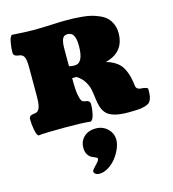

<svg xmlns="http://www.w3.org/2000/svg" viewBox="-153 -859 1231 1365"><g transform="rotate(-15 462.5 -176.5)"><path d="M369.1 354.5Q369.1 345.7 383.3 331.3Q397.5 316.9 411.4 301Q425.3 285.2 425.3 272.9Q425.3 268.1 412.6 262.5Q399.9 256.8 385 250.2Q370.1 243.7 357.4 223.9Q344.7 204.1 344.7 174.3Q344.7 124.5 377.9 93.8Q411.1 63 464.8 63Q515.6 63 551 96.7Q586.4 130.4 586.4 179.2Q586.4 208.5 571.3 243.9Q556.2 279.3 532 309.8Q507.8 340.3 474.6 360.8Q441.4 381.3 409.2 381.3Q391.1 381.3 380.1 373Q369.1 364.7 369.1 354.5ZM396.5 -413.1Q417 -408.2 438 -408.2Q502.4 -408.2 502.4 -535.6Q502.4 -557.1 500 -573.5Q497.6 -589.8 491.7 -605Q485.8 -620.1 473.6 -628.2Q461.4 -636.2 443.4 -636.2Q416.5 -636.2 406.5 -612.1Q396.5 -587.9 396.5 -542.5ZM61.5 -733.9Q165.5 -727.1 217.8 -727.1Q283.7 -727.1 348.1 -730.5Q412.6 -733.9 459.5 -733.9Q493.2 -733.9 516.1 -733.2Q539.1 -732.4 577.9 -728.8Q616.7 -725.1 643.3 -718.5Q669.9 -711.9 701.7 -698.2Q733.4 -684.6 752.7 -665.8Q772 -647 785.2 -617.4Q798.3 -587.9 798.3 -550.8Q798.3 -409.7 657.2 -374.5Q689.9 -365.7 714.6 -351.6Q739.3 -337.4 755.9 -319.1Q772.5 -300.8 783.9 -275.4Q795.4 -250 802 -222.4Q808.6 -194.8 813 -157.7Q814.9 -142.6 825.4 -135.5Q835.9 -128.4 848.4 -128.2Q860.8 -127.9 876 -125Q891.1 -122.1 899.4 -114.7Q899.4 -85 897.7 -67.6Q896 -50.3 889.2 -33.9Q882.3 -17.6 871.3 -10Q860.4 -2.4 838.4 3.7Q816.4 9.8 788.1 11.5Q759.8 13.2 715.3 13.2Q652.8 13.2 613.3 0.5Q573.7 -12.2 555.9 -34.7Q538.1 -57.1 530.3 -85Q522.5 -112.8 518.8 -145.8Q515.1 -178.7 509 -209.7Q502.9 -240.7 483.2 -272.2Q463.4 -303.7 428.7 -325.7H396.5Q396.5 -302.7 396.7 -286.1Q397 -269.5 398.2 -246.8Q399.4 -224.1 402.1 -208.3Q404.8 -192.4 408.9 -177Q413.1 -161.6 419.9 -153.6Q426.8 -145.5 436 -144.5Q437 -144.5 441.9 -143.6Q446.8 -142.6 448 -142.3Q449.2 -142.1 453.6 -141.1Q458 -140.1 459.5 -139.4Q460.9 -138.7 464.4 -137.2Q467.8 -135.7 469.2 -134.3Q470.7 -132.8 472.9 -130.4Q475.1 -127.9 476.1 -125.2Q477.1 -122.6 477.8 -118.9Q478.5 -115.2 478.5 -110.8Q478.5 -75.7 470 -38.8Q461.4 -2 445.3 6.8Q379.9 0 265.1 0Q98.1 0 60.1 6.3Q46.4 -2.9 39.1 -43.2Q31.7 -83.5 31.7 -120.6Q31.7 -129.9 35.2 -136.2Q38.6 -142.6 45.7 -145.8Q52.7 -148.9 58.6 -150.1Q64.5 -151.4 75.2 -152.3Q89.8 -153.8 99.4 -163.6Q108.9 -173.3 113.3 -190.2Q117.7 -207 119.1 -223.1Q120.6 -239.3 120.6 -261.2V-475.6Q120.6 -494.6 119.9 -507.3Q119.1 -520 116.7 -534.2Q114.3 -548.3 109.6 -556.9Q105 -565.4 96.7 -571.5Q88.4 -577.6 76.7 -579.1Q66.4 -580.1 60.3 -581.5Q54.2 -583 47.1 -586.2Q40 -589.4 36.6 -595.7Q33.2 -602.1 33.2 -611.3Q33.2 -647 40.5 -686Q47.9 -725.1 61.5 -733.9Z"/></g></svg>

Font: Coustard Black
Style: Regular
Weight: 900
Foundry: vernon adams
Version: Version 1.001;